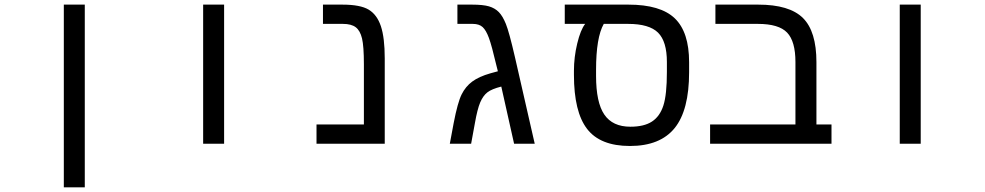

<svg xmlns="http://www.w3.org/2000/svg" viewBox="-20 -619 4241 827"><path d="M254.9 -599.1H345.2V188H254.9Z M855 -599.1H945.3V0H855Z M1637.2 0H1343.3V-83H1547.4V-341.8Q1547.4 -419.9 1539.3 -453.6Q1531.2 -487.3 1512.2 -501.7Q1493.2 -516.1 1457 -516.1H1371.1V-599.1H1454.1Q1532.2 -599.1 1568.1 -577.4Q1604 -555.7 1620.6 -506.1Q1637.2 -456.5 1637.2 -367.2Z M2013.2 -599.1Q2060.5 -599.1 2086.2 -591.6Q2111.8 -584 2128.4 -567.1Q2145 -550.3 2158.9 -516.1Q2172.9 -481.9 2198.2 -372.1L2283.2 0H2194.3L2139.2 -246.1Q2098.1 -235.8 2079.3 -221.2Q2060.5 -206.5 2048.3 -177.7Q2036.1 -148.9 2025.4 -87.9L2009.3 0H1917.5L1934.1 -88.9Q1951.2 -177.7 1968.3 -212.2Q1985.4 -246.6 2014.2 -267.8Q2043 -289.1 2092.3 -303.2L2124.5 -312L2118.2 -336.9Q2098.1 -422.4 2085.9 -455.6Q2073.7 -488.8 2058.8 -502.4Q2043.9 -516.1 2016.1 -516.1H1950.2V-599.1Z M2452.1 -314Q2452.1 -372.6 2466.3 -431.6Q2480.5 -490.7 2500.5 -516.1H2412.6V-599.1H2686.5Q2825.2 -599.1 2886.7 -539.8Q2948.2 -480.5 2948.2 -351.1V-308.1Q2948.2 -144 2885.7 -67.1Q2823.2 9.8 2693.4 9.8Q2565.4 9.8 2508.8 -63.7Q2452.1 -137.2 2452.1 -296.9ZM2580.6 -516.1Q2547.4 -457.5 2547.4 -317.9V-292Q2547.4 -177.7 2583 -125.5Q2618.7 -73.2 2695.3 -73.2Q2754.4 -73.2 2788.3 -95.5Q2822.3 -117.7 2837.4 -164.6Q2852.5 -211.4 2852.5 -309.1V-352.1Q2852.5 -440.4 2814.5 -478.3Q2776.4 -516.1 2685.5 -516.1Z M3061.5 -516.1V-599.1H3245.6Q3380.4 -599.1 3438.5 -541.5Q3496.6 -483.9 3496.6 -351.1V-83H3561.5V0H3038.6V-83H3406.2V-352.1Q3406.2 -440.9 3370.4 -478.5Q3334.5 -516.1 3244.6 -516.1Z M3855.5 -599.1H3945.8V0H3855.5Z"/></svg>

Font: Courier New
Style: Regular
Weight: 400
Designer: Steve Matteson
Foundry: Ascender Corporation
Version: Version 2.00.3